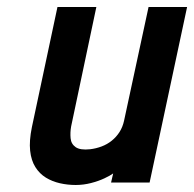

<svg xmlns="http://www.w3.org/2000/svg" viewBox="-20 -521 554 548"><path d="M303 -26 297 0H407L514 -501H404L334 -176Q330 -158 321 -144Q312 -130 299 -119.5Q286 -109 270 -103Q254 -97 237 -95Q209 -92 196 -101Q183 -110 181.5 -126.5Q180 -143 183 -160L255 -501H144L71 -158Q63 -119 66 -91Q69 -63 81 -44Q93 -25 111 -14Q129 -3 151 2Q173 7 196 7Q218 7 239.5 1.5Q261 -4 278 -12Q295 -20 303 -26Z"/></svg>

Font: Advent Pro
Style: Italic
Weight: 400
Italic angle: -12°
Designer: VivaRado, Andreas Kalpakidis
Foundry: VivaRado, Andreas Kalpakidis
Version: Version 3.000